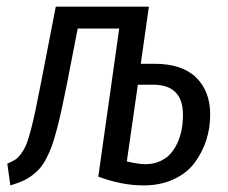

<svg xmlns="http://www.w3.org/2000/svg" viewBox="-20 -546 687 578"><path d="M444.8 -354Q528.3 -354 570.6 -312.5Q612.8 -271 612.8 -201.2Q612.8 -161.1 601.1 -124.5Q589.4 -87.9 566.4 -56.6Q543.5 -25.4 503.4 -6.6Q463.4 12.2 412.1 12.2Q347.2 12.2 275.9 -14.2L338.9 -460H213.9L181.2 -292Q171.9 -246.1 165.3 -215.6Q158.7 -185.1 150.6 -154.8Q142.6 -124.5 135.7 -105.7Q128.9 -86.9 119.1 -68.4Q109.4 -49.8 99.6 -38.8Q89.8 -27.8 76.2 -17.6Q62.5 -7.3 47.1 -0.7Q31.7 5.9 11.2 12.2L2 -53.2Q16.6 -59.6 25.9 -65.4Q35.2 -71.3 44.4 -84.5Q53.7 -97.7 59.3 -111.3Q64.9 -125 72.8 -154.5Q80.6 -184.1 86.9 -214.6Q93.3 -245.1 104 -299.8L147.9 -525.9H428.2L403.8 -354ZM418 -51.8Q441.9 -51.8 461.4 -60.5Q481 -69.3 493.7 -83.7Q506.3 -98.1 514.9 -117.4Q523.4 -136.7 527.1 -157.5Q530.8 -178.2 530.8 -200.2Q530.8 -291 440.9 -291H395L361.8 -60.1Q396 -51.8 418 -51.8Z"/></svg>

Font: Fira Sans Compressed Book
Style: Italic
Weight: 350
Width: 3
Italic angle: -8°
Designer: Carrois Corporate & Edenspiekermann AG
Foundry: Carrois Corporate GbR & Edenspiekermann AG
Version: Version 4.203;PS 004.203;hotconv 1.0.88;makeotf.lib2.5.64775